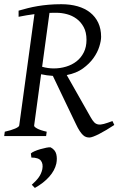

<svg xmlns="http://www.w3.org/2000/svg" viewBox="-20 -650 566 917"><path d="M251 -588.9Q242.2 -588.9 233.4 -588.9Q224.6 -588.9 216.3 -588.4L181.2 -331.1Q195.3 -327.1 209.2 -325.2Q223.1 -323.2 236.8 -323.2Q267.6 -323.2 295.9 -331.8Q324.2 -340.3 345.7 -357.2Q367.2 -374 380.1 -399.7Q393.1 -425.3 393.1 -460Q393.1 -496.1 379.6 -520.8Q366.2 -545.4 345.5 -560.5Q324.7 -575.7 299.6 -582.3Q274.4 -588.9 251 -588.9ZM525.9 -53.2Q506.8 -40.5 488.3 -29.5Q469.7 -18.6 454.1 -10.5Q438.5 -2.4 426 2.2Q413.6 6.8 407.2 6.8Q398.9 6.8 391.4 4.4Q383.8 2 376.2 -5.1Q368.7 -12.2 360.4 -24.7Q352.1 -37.1 342.8 -57.1Q342.8 -57.1 336.2 -70.8Q329.6 -84.5 319.3 -106Q309.1 -127.4 296.4 -153.8Q283.7 -180.2 271.5 -205.8Q259.3 -231.4 248.8 -253.4Q238.3 -275.4 232.4 -287.6Q218.3 -288.6 203.4 -290.5Q188.5 -292.5 176.3 -295.4L143.1 -50.8Q141.6 -44.9 157 -36.4Q172.4 -27.8 203.1 -21L200.2 0H0L2.9 -21Q33.7 -27.8 52.2 -35.9Q70.8 -43.9 71.8 -50.8L144.5 -582.5Q125.5 -580.1 106.7 -576.9Q87.9 -573.7 68.8 -569.8V-599.1Q90.8 -605.5 113 -611.1Q135.3 -616.7 159.7 -620.8Q184.1 -625 211.9 -627.4Q239.7 -629.9 272.9 -629.9Q315.9 -629.9 350.8 -619.9Q385.7 -609.9 410.6 -590.1Q435.5 -570.3 449.2 -541.3Q462.9 -512.2 462.9 -474.1Q462.9 -455.1 454.3 -427.5Q445.8 -399.9 426.5 -372.8Q407.2 -345.7 376 -323Q344.7 -300.3 298.8 -291.5L413.1 -89.8Q421.9 -74.2 429.9 -65.9Q438 -57.6 449 -55.7Q460 -53.7 476.1 -58.1Q492.2 -62.5 517.1 -71.8L525.9 -53.2ZM249 131.3Q241.7 164.1 215.1 194.1Q188.5 224.1 146.5 247.6L131.8 232.4Q152.8 213.9 165 197Q177.2 180.2 182.1 158.2Q187 132.8 175.5 117.7Q164.1 102.5 129.9 102.5L127.4 83Q131.8 78.1 144.5 72.5Q157.2 66.9 172.4 62.5Q187.5 58.1 201.4 55.4Q215.3 52.7 221.7 53.7Q243.7 65.4 248.8 86.2Q253.9 106.9 249 131.3Z"/></svg>

Font: Gentium
Style: Italic
Weight: 400
Italic angle: -7°
Designer: J. Victor Gaultney
Version: Version 1.02; 2005; OFL release